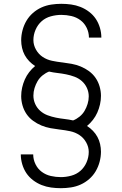

<svg xmlns="http://www.w3.org/2000/svg" viewBox="-20 -843 640 1006"><path d="M299 143Q273 143 247.5 139.5Q222 136 198 126.5Q174 117 153 101Q132 85 118 64Q104 43 96.5 17.5Q89 -8 89 -33Q89 -33 89 -33.5Q89 -34 89 -34H154Q154 -34 154 -34Q154 -34 154 -34Q154 -7 166 17.5Q178 42 199 57.5Q220 73 246 79Q272 85 299 85Q326 85 353.5 77.5Q381 70 401.5 52Q422 34 433.5 7.5Q445 -19 445 -47Q445 -73 431.5 -97Q418 -121 396 -135.5Q374 -150 347.5 -155.5Q321 -161 295 -164H294Q294 -164 294 -164Q294 -164 294 -164Q269 -167 244.5 -171.5Q220 -176 197 -185.5Q174 -195 153.5 -210Q133 -225 119 -245.5Q105 -266 98 -290.5Q91 -315 91 -339Q91 -362 96 -384Q101 -406 110 -426.5Q119 -447 133 -465Q147 -483 164 -497Q147 -508 133 -522.5Q119 -537 109.5 -554.5Q100 -572 95.5 -592Q91 -612 91 -632Q91 -658 98 -684.5Q105 -711 118.5 -734Q132 -757 152.5 -775Q173 -793 197.5 -804Q222 -815 248.5 -819Q275 -823 301 -823Q327 -823 352.5 -819.5Q378 -816 402 -806.5Q426 -797 447 -781Q468 -765 482 -744Q496 -723 503.5 -697.5Q511 -672 511 -647Q511 -647 511 -646.5Q511 -646 511 -646H446Q446 -646 446 -646Q446 -646 446 -646Q446 -673 434 -697.5Q422 -722 401 -737.5Q380 -753 354 -759Q328 -765 301 -765Q274 -765 246.5 -757.5Q219 -750 198.5 -732Q178 -714 166.5 -687.5Q155 -661 155 -633Q155 -607 168.5 -583Q182 -559 204 -544.5Q226 -530 252.5 -524.5Q279 -519 305 -516H306Q306 -516 306 -516Q306 -516 306 -516Q331 -513 355.5 -508.5Q380 -504 403 -494.5Q426 -485 446.5 -470Q467 -455 481 -434.5Q495 -414 502 -389.5Q509 -365 509 -341Q509 -318 504 -296Q499 -274 490 -253.5Q481 -233 467 -215Q453 -197 436 -183Q453 -172 467 -157.5Q481 -143 490.5 -125.5Q500 -108 504.5 -88Q509 -68 509 -48Q509 -22 502 4.5Q495 31 481.5 54Q468 77 447.5 95Q427 113 402.5 124Q378 135 351.5 139Q325 143 299 143ZM363 -212Q381 -219 397 -232Q413 -245 423 -262Q433 -279 439 -298.5Q445 -318 445 -338Q445 -361 435.5 -382Q426 -403 409 -418Q392 -433 370.5 -441Q349 -449 326.5 -453.5Q304 -458 281.5 -460.5Q259 -463 237 -468Q219 -461 203 -448Q187 -435 177 -418Q167 -401 161 -381.5Q155 -362 155 -342Q155 -319 164.5 -298Q174 -277 191 -262Q208 -247 229.5 -239Q251 -231 273.5 -226.5Q296 -222 318.5 -219.5Q341 -217 363 -212Z"/></svg>

Font: Iosevka Aile Custom Light
Style: Regular
Weight: 300
Designer: Belleve Invis
Foundry: Belleve Invis
Version: Version 17.0.2; ttfautohint (v1.8.3)